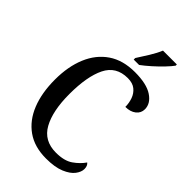

<svg xmlns="http://www.w3.org/2000/svg" viewBox="-275 -1029 1136 1136"><g transform="rotate(45 293.0 -460.5)"><path d="M345 10Q248 10 183 -36Q118 -82 85 -164.5Q52 -247 52 -358Q52 -467 86.5 -549.5Q121 -632 188.5 -678Q256 -724 356 -724Q454 -724 503.5 -691Q553 -658 553 -610Q553 -578 527.5 -558Q502 -538 461 -538Q461 -570 450.5 -600Q440 -630 416 -649.5Q392 -669 351 -669Q254 -669 213.5 -587Q173 -505 173 -358Q173 -217 217.5 -136.5Q262 -56 362 -56Q431 -56 470.5 -83.5Q510 -111 534 -146Q550 -134 550 -107Q550 -82 529.5 -55Q509 -28 463.5 -9Q418 10 345 10ZM298 -784Q319 -816 344 -856.5Q369 -897 383 -931H499V-921Q487 -904 460 -875.5Q433 -847 401 -818.5Q369 -790 343 -771H298Z"/></g></svg>

Font: Noto Serif Sinhala SemiCondensed Medium
Style: Regular
Weight: 500
Width: 4
Designer: Jelle Bosma - Monotype Design Team
Foundry: Monotype Imaging Inc.
Version: Version 2.007; ttfautohint (v1.8.4.7-5d5b)